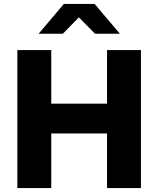

<svg xmlns="http://www.w3.org/2000/svg" viewBox="-20 -954 803 974"><path d="M68 0V-700H240V-428H523V-700H695V0H523V-277H240V0ZM462 -783 380 -866 299 -783H176L304 -934H460L588 -783Z"/></svg>

Font: Red Hat Text
Style: Bold
Weight: 700
Designer: Pentagram, MCKL
Foundry: MCKL
Version: Version 1.030